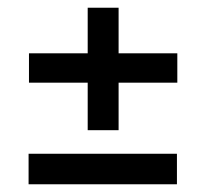

<svg xmlns="http://www.w3.org/2000/svg" viewBox="-20 -596 533 497"><path d="M207 -259V-576H287V-259ZM55 -382V-458H439V-382ZM54 -119V-198H438V-119Z"/></svg>

Font: Bricolage Grotesque 72pt
Style: Regular
Weight: 400
Version: Version 1.001;gftools[0.9.33.dev8+g029e19f]